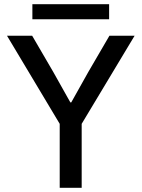

<svg xmlns="http://www.w3.org/2000/svg" viewBox="-20 -889 670 909"><path d="M262.7 0V-302.7L13.2 -719.7H132.3L231.9 -548.8L313 -404.3H317.4L398.4 -548.8L498 -719.7H617.2L366.7 -302.7V0ZM133.3 -797.9V-869.1H496.6V-797.9Z"/></svg>

Font: Reddit Sans Medium
Style: Regular
Weight: 500
Designer: Stephen Hutchings
Foundry: Reddit
Version: Version 1.014